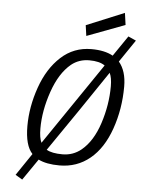

<svg xmlns="http://www.w3.org/2000/svg" viewBox="-66 -987 851 1152"><g transform="rotate(5 359.5 -411.0)"><path d="M160 -44Q115 -92 115 -208.5Q115 -325 156.5 -443Q198 -561 275 -631.5Q352 -702 458 -702Q538 -702 588 -674L672 -797L719 -776L628 -642Q673 -589 673 -495Q673 -360 630.5 -239Q588 -118 510 -54Q432 10 327 10Q248 10 200 -14L112 114L70 89ZM545 -611Q513 -634 451 -634Q389 -634 343 -597Q274 -540 234 -424Q194 -308 194 -202Q194 -145 208 -116ZM243 -77Q275 -58 339 -58Q403 -58 452 -98Q520 -154 556.5 -266Q593 -378 593 -490Q593 -541 579 -570L416 -329ZM420 -778 411 -842 639 -936 649 -864Z"/></g></svg>

Font: TitilliumWebItalic
Style: Italic
Weight: 400
Italic angle: -13°
Version: Version 1.001;PS 57.000;hotconv 1.0.70;makeotf.lib2.5.55311